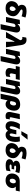

<svg xmlns="http://www.w3.org/2000/svg" viewBox="2960 -3786 1024 6983"><g transform="rotate(90 3471.5 -294.0)"><path d="M273.5 14.5Q180 14.5 120 -23Q60 -60.5 36 -122Q21 -160 21 -201.5Q21 -227 27 -254.5Q39.5 -313.5 66 -352.2Q92.5 -391 128.5 -415.8Q164.5 -440.5 206 -457Q154 -507.5 154 -574Q154 -593 158.5 -613.5Q171.5 -676.5 225 -712.2Q278.5 -748 388 -748Q428 -748 472.8 -741.8Q517.5 -735.5 556.2 -726.2Q595 -717 616.5 -708L573.5 -568Q528 -585 478.8 -594.5Q429.5 -604 395 -604Q365.5 -604 347.5 -597.8Q329.5 -591.5 325 -571Q324.5 -568 324.5 -565Q324.5 -556 330 -546.5Q337.5 -534 366 -516.5L412 -489Q468 -454.5 507.2 -414.2Q546.5 -374 562.5 -323Q571 -296 571 -264.5Q571 -237 564.5 -206.5Q541.5 -98.5 465.2 -42Q389 14.5 273.5 14.5ZM215 -241.5Q212 -228 212 -215Q212 -188 225.5 -166Q245 -134 285.5 -134Q358.5 -134 377 -222.5Q380.5 -237.5 380.5 -252Q380.5 -276 371 -297Q356 -330.5 314 -357.5Q266.5 -333.5 244.5 -304.5Q222.5 -275.5 215 -241.5Z M858 197.5Q869.5 143 881.5 87Q893 30.5 906 -30Q918.5 -89 931 -148Q943 -206.5 955.5 -265.5Q959.5 -284.5 959.5 -299.5Q959.5 -313 956.5 -323.5Q949.5 -346.5 921.5 -346.5Q899 -346.5 881 -333.8Q863 -321 845.5 -301L825 -204Q813.5 -149.5 803.5 -101Q793 -52.5 782 0H595.5Q606.5 -52.5 617 -102.5Q627.5 -152.5 641 -214.5L651.5 -264.5Q663 -320.5 675.5 -379.5Q688 -438 701 -500.5L857 -509L849.5 -426.5H864Q893 -468 937.8 -491.8Q982.5 -515.5 1032 -515.5Q1111 -515.5 1142.5 -462.5Q1162 -429 1162 -382Q1162 -355 1155.5 -323Q1145 -274 1136 -231Q1126.5 -187.5 1117.5 -145.5L1102 -72Q1086 4 1072.8 65.8Q1059.5 127.5 1046 192Z M1140.5 0Q1180 -67.5 1222 -140Q1264 -212.5 1303.5 -280.5Q1336.5 -337 1372.5 -399Q1408.5 -461 1442 -519Q1434.5 -563.5 1415.8 -580.2Q1397 -597 1361.5 -597Q1342.5 -597 1321.5 -592.5L1345.5 -734.5Q1364 -740 1383.5 -743.5Q1403 -747 1428.5 -747Q1508.5 -747 1556.8 -700.2Q1605 -653.5 1621.5 -539.5L1660 -276.5Q1669.5 -211 1676.5 -164.5Q1683.5 -117.5 1689 -79Q1694.5 -40.5 1700.5 0H1500Q1499.5 -46 1499.5 -95.5Q1499 -144.5 1498 -183.5L1497 -306.5H1482.5L1432 -188Q1411.5 -140 1391.5 -92.8Q1371.5 -45.5 1352.5 0Z M2018 197.5Q2029.5 143 2041.5 87Q2053 30.5 2066 -30Q2078.5 -89 2091 -148Q2103 -206.5 2115.5 -265.5Q2119.5 -284.5 2119.5 -299.5Q2119.5 -313 2116.5 -323.5Q2109.5 -346.5 2081.5 -346.5Q2059 -346.5 2041 -333.8Q2023 -321 2005.5 -301L1985 -204Q1973.5 -149.5 1963.5 -101Q1953 -52.5 1942 0H1755.5Q1766.5 -52.5 1777 -102.5Q1787.5 -152.5 1801 -214.5L1811.5 -264.5Q1823 -320.5 1835.5 -379.5Q1848 -438 1861 -500.5L2017 -509L2009.5 -426.5H2024Q2053 -468 2097.8 -491.8Q2142.5 -515.5 2192 -515.5Q2271 -515.5 2302.5 -462.5Q2322 -429 2322 -382Q2322 -355 2315.5 -323Q2305 -274 2296 -231Q2286.5 -187.5 2277.5 -145.5L2262 -72Q2246 4 2232.8 65.8Q2219.5 127.5 2206 192Z M2631 14.5Q2569.5 14.5 2525.5 -5.5Q2481.5 -25.5 2463.5 -68Q2453 -92 2453 -124.5Q2453 -148.5 2459 -177.5Q2467.5 -216.5 2476 -256.5Q2484.5 -296 2497.5 -356H2380L2411 -500.5H2887.5L2856.5 -356H2681Q2673.5 -322.5 2666.5 -289.5Q2659.5 -256 2652 -222.5Q2648 -205.5 2648 -191.5Q2648 -172 2655.5 -158.5Q2667.5 -135.5 2699 -135.5Q2714 -135.5 2734 -140.5Q2754 -145.5 2781.5 -161L2761 -12Q2735 1.5 2697 8Q2659 14.5 2631 14.5Z M3114 197.5Q3125.5 143 3137.5 87Q3149 30.5 3162 -30Q3174.5 -89 3187 -148Q3199 -206.5 3211.5 -265.5Q3215.5 -284.5 3215.5 -299.5Q3215.5 -313 3212.5 -323.5Q3205.5 -346.5 3177.5 -346.5Q3155 -346.5 3137 -333.8Q3119 -321 3101.5 -301L3081 -204Q3069.5 -149.5 3059.5 -101Q3049 -52.5 3038 0H2851.5Q2862.5 -52.5 2873 -102.5Q2883.5 -152.5 2897 -214.5L2907.5 -264.5Q2919 -320.5 2931.5 -379.5Q2944 -438 2957 -500.5L3113 -509L3105.5 -426.5H3120Q3149 -468 3193.8 -491.8Q3238.5 -515.5 3288 -515.5Q3367 -515.5 3398.5 -462.5Q3418 -429 3418 -382Q3418 -355 3411.5 -323Q3401 -274 3392 -231Q3382.5 -187.5 3373.5 -145.5L3358 -72Q3342 4 3328.8 65.8Q3315.5 127.5 3302 192Z M3388 197.5Q3399.5 144.5 3410.5 92.5Q3421.5 40 3435 -22.5L3488 -275.5Q3512.5 -390.5 3584 -453Q3655.5 -515.5 3781.5 -515.5Q3872 -515.5 3925.5 -476Q3979 -436.5 3996.5 -369Q4005 -335.5 4005 -298Q4005 -259 3996 -216Q3982 -150 3951.5 -97.8Q3921 -45.5 3875.8 -15.5Q3830.5 14.5 3772 14.5Q3730.5 14.5 3693 -2.2Q3655.5 -19 3637.5 -51.5H3627L3619 -12Q3607 42.5 3597 91Q3587 139.5 3576 192ZM3718.5 -144.5Q3756 -144.5 3779 -173.5Q3802 -202.5 3811.5 -248Q3816 -269.5 3816 -288.5Q3816 -312.5 3809 -332Q3796 -367 3758 -367Q3694.5 -367 3674.5 -271L3655 -178.5Q3664 -162 3681.2 -153.2Q3698.5 -144.5 3718.5 -144.5Z M4196.5 14.5Q4146.5 14.5 4109.8 -3.8Q4073 -22 4058 -64Q4050 -85.5 4050 -114Q4050 -142 4057.5 -176.5Q4064 -208 4068.5 -229.5Q4073 -251 4078.5 -275.5Q4093.5 -347 4104.2 -397.8Q4115 -448.5 4126.5 -500.5L4314 -505.5Q4296 -422 4281 -351Q4266 -280 4255.5 -231L4248.5 -198.5Q4245.5 -183.5 4245.5 -172Q4245.5 -161 4248 -153Q4253 -135.5 4277.5 -135.5Q4288 -135.5 4297.8 -138.5Q4307.5 -141.5 4321.5 -149.5L4299 -4Q4280.5 4.5 4255.2 9.5Q4230 14.5 4196.5 14.5Z M4568 14.5Q4504 14.5 4458.8 -18.5Q4413.5 -51.5 4396 -116Q4388 -146 4388 -182.5Q4388 -224.5 4398.5 -275Q4411 -336 4433.8 -393.5Q4456.5 -451 4495 -506L4685.5 -500.5Q4650 -449 4621.2 -382.8Q4592.5 -316.5 4580 -255Q4572 -218.5 4572 -194Q4572 -174 4577.5 -162Q4589.5 -135 4616.5 -135Q4643 -135 4659.5 -168.2Q4676 -201.5 4684.5 -242Q4691.5 -273.5 4699.2 -309.8Q4707 -346 4713.5 -376.5H4867.5Q4860.5 -344 4852.2 -305.5Q4844 -267 4837 -233.5Q4833 -215.5 4833 -198Q4833 -192.5 4833.5 -187.5Q4834.5 -165 4844 -150Q4853.5 -135 4874 -135Q4897.5 -135 4915.8 -157.2Q4934 -179.5 4947 -242Q4955 -279.5 4958 -326.5Q4959 -348 4959 -369Q4959 -394.5 4957.5 -420Q4954 -466 4945 -500.5L5121.5 -506Q5133.5 -468.5 5138.5 -421Q5141.5 -388 5141.5 -354.5Q5141.5 -339 5141 -324Q5139 -274 5129.5 -229.5Q5110.5 -140 5075.2 -86.5Q5040 -33 4992 -9.2Q4944 14.5 4887 14.5Q4827.5 14.5 4791.8 -10Q4756 -34.5 4741 -68H4729Q4709.5 -35 4669.2 -10.2Q4629 14.5 4568 14.5ZM4749.5 -559Q4781 -615.5 4812.2 -671.2Q4843.5 -727 4875 -782.5L5058 -786.5Q5013 -728 4969 -671.5Q4925 -615 4883 -561Z M5436 14.5Q5342.5 14.5 5282.5 -23Q5222.5 -60.5 5198.5 -122Q5183.5 -160 5183.5 -201.5Q5183.5 -227 5189.5 -254.5Q5202 -313.5 5228.5 -352.2Q5255 -391 5291 -415.8Q5327 -440.5 5368.5 -457Q5316.5 -507.5 5316.5 -574Q5316.5 -593 5321 -613.5Q5334 -676.5 5387.5 -712.2Q5441 -748 5550.5 -748Q5590.5 -748 5635.2 -741.8Q5680 -735.5 5718.8 -726.2Q5757.5 -717 5779 -708L5736 -568Q5690.5 -585 5641.2 -594.5Q5592 -604 5557.5 -604Q5528 -604 5510 -597.8Q5492 -591.5 5487.5 -571Q5487 -568 5487 -565Q5487 -556 5492.5 -546.5Q5500 -534 5528.5 -516.5L5574.5 -489Q5630.5 -454.5 5669.8 -414.2Q5709 -374 5725 -323Q5733.5 -296 5733.5 -264.5Q5733.5 -237 5727 -206.5Q5704 -98.5 5627.8 -42Q5551.5 14.5 5436 14.5ZM5377.5 -241.5Q5374.5 -228 5374.5 -215Q5374.5 -188 5388 -166Q5407.5 -134 5448 -134Q5521 -134 5539.5 -222.5Q5543 -237.5 5543 -252Q5543 -276 5533.5 -297Q5518.5 -330.5 5476.5 -357.5Q5429 -333.5 5407 -304.5Q5385 -275.5 5377.5 -241.5Z M5994 11.5Q5899 11.5 5847.8 -12.2Q5796.5 -36 5779.5 -74Q5768.5 -98.5 5768.5 -124.5Q5768.5 -138.5 5771.5 -152.5Q5783 -205.5 5814.8 -227.5Q5846.5 -249.5 5883.5 -261L5886.5 -275Q5870.5 -283 5854.5 -298.8Q5838.5 -314.5 5830.5 -338.5Q5826 -351.5 5826 -367.5Q5826 -380.5 5829 -395.5Q5836.5 -431.5 5861.5 -458Q5886.5 -484.5 5935.5 -499.2Q5984.5 -514 6063.5 -514Q6118.5 -514 6177 -506Q6235.5 -498 6275.5 -485L6231.5 -341.5Q6183 -358 6146.8 -363.8Q6110.5 -369.5 6076 -369.5Q6037.5 -369.5 6022.5 -361Q6007.5 -352.5 6004 -336.5Q6003 -333 6003 -329.5Q6003 -316 6016 -308Q6032 -297.5 6060 -297.5H6142L6122 -205H6028.5Q5970.5 -205 5963.5 -172Q5962.5 -168 5962.5 -165Q5962.5 -130 6041.5 -130Q6087.5 -130 6133.2 -141.8Q6179 -153.5 6208 -166.5L6185.5 -15.5Q6155.5 -5 6109.8 3.2Q6064 11.5 5994 11.5Z M6542 14.5Q6467.5 14.5 6415.2 -9.8Q6363 -34 6332.8 -75.8Q6302.5 -117.5 6293.5 -170Q6289 -193.5 6289 -218Q6289 -247.5 6295.5 -278Q6316.5 -378.5 6387.8 -439.5Q6459 -500.5 6581 -500.5H6943L6912 -356H6775L6772 -344Q6804.5 -322 6815 -278.5Q6820.5 -255 6820.5 -231.5Q6820.5 -211.5 6816.5 -192Q6796 -97.5 6723.2 -41.5Q6650.5 14.5 6542 14.5ZM6547.5 -135.5Q6585.5 -135.5 6609.8 -165.2Q6634 -195 6643 -238Q6647 -257.5 6647 -275Q6647 -300.5 6638.5 -322.5Q6624 -359 6581 -359Q6543 -359 6517.8 -331.2Q6492.5 -303.5 6483 -258.5Q6479 -239.5 6479 -222Q6479 -195 6489 -172.5Q6505 -135.5 6547.5 -135.5Z"/></g></svg>

Font: Heraclito ExtraBold
Style: Italic
Weight: 800
Italic angle: -12°
Designer: Kostas Bartsokas (font) & Cristiano Sobral (main changes)
Foundry: Kostas Bartsokas (font) & Cristiano Sobral (main changes)
Version: Version 1.00;July 8, 2020;FontCreator 13.0.0.2655 64-bit